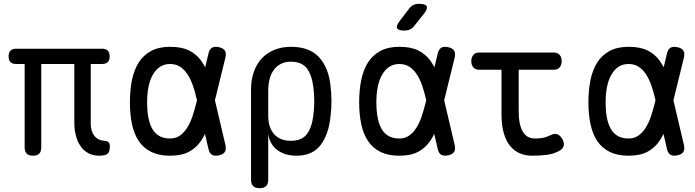

<svg xmlns="http://www.w3.org/2000/svg" viewBox="-20 -805 3640 1005"><path d="M499 10Q465 10 440 -4.5Q415 -19 399.5 -43Q384 -67 376.5 -98.5Q369 -130 369 -164V-470H196V-34Q196 -12 185.5 -1Q175 10 153 10Q131 10 120 -1Q109 -12 109 -34V-470H65Q45 -470 35 -480Q25 -490 25 -510Q25 -530 35 -540Q45 -550 65 -550H514Q534 -550 544 -540Q554 -530 554 -510Q554 -490 544 -480Q534 -470 514 -470H455V-158Q455 -118 474 -94Q493 -70 527 -68Q541 -67 548 -60.5Q555 -54 555 -40Q555 -10 543 0Q531 10 499 10Z M1160 -46Q1165 -23 1157 -10Q1149 3 1126 8Q1103 13 1089.5 5Q1076 -3 1071 -26L1053 -104Q1043 -83 1031 -66Q1006 -30 968 -10Q930 10 870 10Q812 10 771.5 -10Q731 -30 706.5 -66.5Q682 -103 671 -154.5Q660 -206 660 -270Q660 -334 671 -387Q682 -440 706.5 -478.5Q731 -517 771.5 -538.5Q812 -560 870 -560Q930 -560 968 -541.5Q1006 -523 1031 -490Q1043 -473 1054 -453L1071 -524Q1076 -547 1089.5 -555Q1103 -563 1126 -558Q1149 -553 1157 -540Q1165 -527 1160 -504L1105 -280ZM1011 -280 1010 -285Q1001 -325 989 -359Q977 -393 960.5 -417.5Q944 -442 922 -456Q900 -470 870 -470Q839 -470 816.5 -454.5Q794 -439 779 -412Q764 -385 757 -348.5Q750 -312 750 -270Q750 -228 756 -193.5Q762 -159 775.5 -133.5Q789 -108 812.5 -94Q836 -80 870 -80Q900 -80 922 -95.5Q944 -111 960.5 -137.5Q977 -164 988.5 -199.5Q1000 -235 1010 -275Z M1339 180Q1316 180 1305 169Q1294 158 1294 135V-336Q1294 -387 1308.5 -428.5Q1323 -470 1350 -499Q1377 -528 1416 -544Q1455 -560 1503 -560Q1600 -560 1650 -505.5Q1700 -451 1710 -356Q1715 -316 1715 -275.5Q1715 -235 1710 -195Q1700 -100 1657.5 -45Q1615 10 1532 10Q1470 10 1430.5 -20.5Q1391 -51 1384 -105V135Q1384 158 1373 169Q1362 180 1339 180ZM1502 -68Q1559 -68 1585.5 -102Q1612 -136 1620 -200Q1625 -238 1625 -275.5Q1625 -313 1620 -350Q1612 -414 1585.5 -448Q1559 -482 1502 -482Q1474 -482 1452 -471.5Q1430 -461 1415 -441.5Q1400 -422 1392 -394Q1384 -366 1384 -330V-200Q1384 -137 1415 -102.5Q1446 -68 1502 -68Z M2149 -670Q2139 -657 2126 -651Q2113 -645 2097 -645Q2065 -645 2058.5 -657Q2052 -669 2072 -695L2120 -758Q2130 -772 2143 -778.5Q2156 -785 2173 -785Q2207 -785 2213.5 -772Q2220 -759 2199 -733ZM2360 -46Q2365 -23 2357 -10Q2349 3 2326 8Q2303 13 2289.5 5Q2276 -3 2271 -26L2253 -104Q2243 -83 2231 -66Q2206 -30 2168 -10Q2130 10 2070 10Q2012 10 1971.5 -10Q1931 -30 1906.5 -66.5Q1882 -103 1871 -154.5Q1860 -206 1860 -270Q1860 -334 1871 -387Q1882 -440 1906.5 -478.5Q1931 -517 1971.5 -538.5Q2012 -560 2070 -560Q2130 -560 2168 -541.5Q2206 -523 2231 -490Q2243 -473 2254 -453L2271 -524Q2276 -547 2289.5 -555Q2303 -563 2326 -558Q2349 -553 2357 -540Q2365 -527 2360 -504L2305 -280ZM2211 -280 2210 -285Q2201 -325 2189 -359Q2177 -393 2160.5 -417.5Q2144 -442 2122 -456Q2100 -470 2070 -470Q2039 -470 2016.5 -454.5Q1994 -439 1979 -412Q1964 -385 1957 -348.5Q1950 -312 1950 -270Q1950 -228 1956 -193.5Q1962 -159 1975.5 -133.5Q1989 -108 2012.5 -94Q2036 -80 2070 -80Q2100 -80 2122 -95.5Q2144 -111 2160.5 -137.5Q2177 -164 2188.5 -199.5Q2200 -235 2210 -275Z M2879 -530Q2899 -530 2909.5 -517.5Q2920 -505 2920 -485Q2920 -465 2909.5 -452.5Q2899 -440 2879 -440H2695V-224Q2695 -152 2716.5 -116Q2738 -80 2780 -80Q2800 -80 2819 -83Q2838 -86 2861 -97Q2881 -108 2896.5 -102.5Q2912 -97 2923 -78Q2935 -58 2930.5 -41.5Q2926 -25 2907 -15Q2877 1 2842 5.5Q2807 10 2765 10Q2729 10 2699.5 -3Q2670 -16 2649 -42.5Q2628 -69 2616.5 -110Q2605 -151 2605 -207V-440H2488Q2468 -440 2457.5 -452.5Q2447 -465 2447 -485Q2447 -505 2457.5 -517.5Q2468 -530 2488 -530Z M3560 -46Q3565 -23 3557 -10Q3549 3 3526 8Q3503 13 3489.5 5Q3476 -3 3471 -26L3453 -104Q3443 -83 3431 -66Q3406 -30 3368 -10Q3330 10 3270 10Q3212 10 3171.5 -10Q3131 -30 3106.5 -66.5Q3082 -103 3071 -154.5Q3060 -206 3060 -270Q3060 -334 3071 -387Q3082 -440 3106.5 -478.5Q3131 -517 3171.5 -538.5Q3212 -560 3270 -560Q3330 -560 3368 -541.5Q3406 -523 3431 -490Q3443 -473 3454 -453L3471 -524Q3476 -547 3489.5 -555Q3503 -563 3526 -558Q3549 -553 3557 -540Q3565 -527 3560 -504L3505 -280ZM3411 -280 3410 -285Q3401 -325 3389 -359Q3377 -393 3360.5 -417.5Q3344 -442 3322 -456Q3300 -470 3270 -470Q3239 -470 3216.5 -454.5Q3194 -439 3179 -412Q3164 -385 3157 -348.5Q3150 -312 3150 -270Q3150 -228 3156 -193.5Q3162 -159 3175.5 -133.5Q3189 -108 3212.5 -94Q3236 -80 3270 -80Q3300 -80 3322 -95.5Q3344 -111 3360.5 -137.5Q3377 -164 3388.5 -199.5Q3400 -235 3410 -275Z"/></svg>

Font: Maple Mono NF
Style: Regular
Weight: 400
Monospace: yes
Designer: subframe7536
Version: Version 7.000